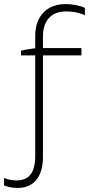

<svg xmlns="http://www.w3.org/2000/svg" viewBox="-44 -726 453 943"><path d="M44 197C122 197 167 141 167 45V-454H356V-490H167V-547C167 -626 209 -670 281 -670C314 -670 346 -664 373 -651V-687C349 -699 311 -706 279 -706C186 -706 129 -647 129 -549V-489C105 -486 77 -482 59 -477V-454H129V38C129 124 98 160 37 160C15 160 -6 156 -24 148V185C-3 194 24 197 44 197Z"/></svg>

Font: Fixel Display ExtraLight
Style: Regular
Weight: 200
Designer: AlfaBravo + MacPaw
Foundry: Kyrylo Tkachov, Marchela Mozhyna, Serhii Makarenko, Maria Weinstein, Zakhar Kryvoshyya
Version: Version 1.211